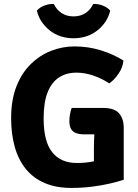

<svg xmlns="http://www.w3.org/2000/svg" viewBox="-20 -931 694 966"><path d="M601 -626.5Q598.5 -592.5 576.2 -560Q554 -527.5 529.5 -511.5Q493 -536 449.8 -550.8Q406.5 -565.5 364.5 -565.5Q314 -565.5 277 -541.5Q240 -517.5 219.8 -467Q199.5 -416.5 199.5 -336Q199.5 -219 242.8 -165Q286 -111 366.5 -111Q415.5 -111 454.5 -120Q493.5 -129 519 -136L602.5 -26.5Q573.5 -17 532.8 -7.5Q492 2 443 8.2Q394 14.5 339 14.5Q262 14.5 205 -10Q148 -34.5 110.5 -80.2Q73 -126 54.5 -191Q36 -256 36 -337Q36 -428 62.5 -495.8Q89 -563.5 134.5 -608.2Q180 -653 237 -675.2Q294 -697.5 355 -697.5Q423.5 -697.5 486.8 -678Q550 -658.5 601 -626.5ZM452.5 -185.5Q452.5 -221 455 -260.8Q457.5 -300.5 467 -334L602.5 -289V-26.5L452.5 -24.5ZM497 -388Q556.5 -388 579.5 -360.2Q602.5 -332.5 602.5 -289V-255H405.5Q380 -255 363 -261.2Q346 -267.5 337.5 -282.2Q329 -297 329 -322Q329 -338 332.2 -356Q335.5 -374 340.5 -388ZM534.5 -877.5Q520.5 -818.5 470.5 -778.5Q420.5 -738.5 350 -738.5Q279.5 -738.5 229.5 -778.5Q179.5 -818.5 165.5 -877.5Q179.5 -894 203 -903Q226.5 -912 251 -911Q264.5 -882 290 -865.2Q315.5 -848.5 350 -848.5Q384.5 -848.5 410 -865.2Q435.5 -882 449 -911Q473.5 -912 497 -903Q520.5 -894 534.5 -877.5Z"/></svg>

Font: Signika Light
Style: Bold
Weight: 700
Version: Version 2.003;gftools[0.9.32]